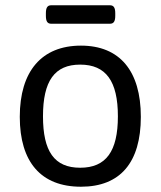

<svg xmlns="http://www.w3.org/2000/svg" viewBox="-20 -702 609 728"><path d="M397 -682H174C160 -682 154 -673 154 -652V-642C154 -621 160 -612 174 -612H397C411 -612 417 -621 417 -642V-652C417 -673 411 -682 397 -682ZM287 -529C138 -529 55 -432 55 -259C55 -87 136 6 287 6C436 6 514 -86 514 -259C514 -433 434 -529 287 -529ZM284 -457C382 -457 427 -394 427 -261C427 -128 382 -66 284 -66C186 -66 143 -128 143 -261C143 -395 187 -457 284 -457Z"/></svg>

Font: Asap
Style: Regular
Weight: 400
Designer: Pablo Cosgaya
Foundry: Pablo Cosgaya
Version: Version 1.007;PS 001.007;hotconv 1.0.70;makeotf.lib2.5.58329